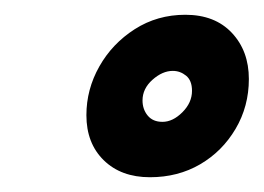

<svg xmlns="http://www.w3.org/2000/svg" viewBox="-20 -744 357 260"><path d="M183 -504Q144 -504 120.5 -527Q97 -550 97 -588Q97 -623 114.5 -654Q132 -685 162.5 -704.5Q193 -724 231 -724Q271 -724 294 -699.5Q317 -675 317 -637Q317 -600 299 -569.5Q281 -539 251 -521.5Q221 -504 183 -504ZM200 -579Q214 -579 227 -592Q240 -605 240 -621Q240 -635 232 -641.5Q224 -648 214 -648Q200 -648 186.5 -636Q173 -624 173 -608Q173 -596 180 -587.5Q187 -579 200 -579Z"/></svg>

Font: Raleway Thin ExtraBold
Style: Italic
Weight: 800
Italic angle: -12°
Version: Version 4.026